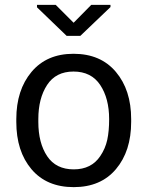

<svg xmlns="http://www.w3.org/2000/svg" viewBox="-20 -759 606 789"><path d="M283 -63Q355.5 -63 392 -117.5Q413 -148.5 420.8 -184.5Q428.5 -220.5 428.5 -269.5Q428.5 -354.5 391.8 -409.8Q355 -465 282 -465Q209.5 -465 173.5 -409.8Q137.5 -354.5 137.5 -269.5V-258Q137.5 -171.5 173.8 -117.2Q210 -63 283 -63ZM283 10Q171.5 10 109.2 -63.8Q47 -137.5 47 -258V-269.5Q47 -389 109.5 -463.5Q172 -538 282 -538Q393.5 -538 456.2 -463.5Q519 -389 519 -269.5V-258Q519 -138 456.5 -64Q394 10 283 10ZM310 -611.5H254L132 -729V-739H209L282.5 -665.5L355 -739H434V-730Z"/></svg>

Font: Roberto Sans
Style: Regular
Weight: 400
Designer: Google (font) & Cristiano Sobral (main changes)
Version: Version 1.500; ttfautohint (v1.8.4.7-5d5b-dirty)